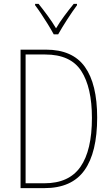

<svg xmlns="http://www.w3.org/2000/svg" viewBox="-20 -970 578 990"><path d="M481 -364Q481 -184 415.5 -92Q350 0 209 0H86V-714H217Q354 -714 417.5 -625.5Q481 -537 481 -364ZM454 -362Q454 -519 399 -604Q344 -689 213 -689H112V-25H209Q336 -25 395 -110Q454 -195 454 -362ZM257 -793Q244 -817 226.5 -845.5Q209 -874 191.5 -900Q174 -926 161 -943V-950H179Q200 -924 225 -890Q250 -856 269 -824Q288 -856 311 -887Q334 -918 360 -950H377V-943Q354 -912 326.5 -869.5Q299 -827 280 -793Z"/></svg>

Font: Noto Sans Gurmukhi UI Condensed Thin
Style: Regular
Weight: 100
Width: 3
Designer: Jelle Bosma - Monotype Design Team
Foundry: Monotype Imaging Inc.
Version: Version 2.004; ttfautohint (v1.8.4.7-5d5b)